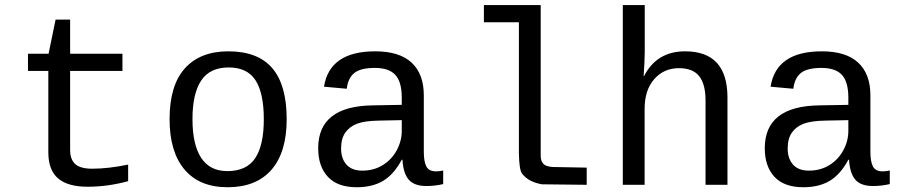

<svg xmlns="http://www.w3.org/2000/svg" viewBox="-20 -745 3641 774"><path d="M92.8 -459V-528.3H175.8L204.1 -666H262.7V-528.3H473.6V-459H262.7V-140.6Q262.7 -102.1 283.4 -83.5Q304.2 -64.9 351.6 -64.9Q417 -64.9 496.6 -81.5V-14.6Q414.1 7.8 333 7.8Q253.9 7.8 214.4 -25.6Q174.8 -59.1 174.8 -131.3V-459Z M1135.7 -264.6Q1135.7 -131.3 1074.5 -60.8Q1013.2 9.8 897.5 9.8Q784.2 9.8 723.9 -61.5Q663.6 -132.8 663.6 -264.6Q663.6 -400.9 725.3 -469.5Q787.1 -538.1 900.4 -538.1Q1019.5 -538.1 1077.6 -470.2Q1135.7 -402.3 1135.7 -264.6ZM1043.5 -264.6Q1043.5 -369.6 1010 -421.4Q976.6 -473.1 901.9 -473.1Q826.2 -473.1 791 -420.4Q755.9 -367.7 755.9 -264.6Q755.9 -162.1 791 -108.6Q826.2 -55.2 896.5 -55.2Q974.1 -55.2 1008.8 -107.4Q1043.5 -159.7 1043.5 -264.6Z M1737.8 -54.2Q1750.5 -54.2 1766.6 -57.6V-2.9Q1733.4 4.9 1698.7 4.9Q1649.9 4.9 1627.7 -20.8Q1605.5 -46.4 1602.5 -101.1H1599.6Q1567.9 -42 1524.7 -16.1Q1481.4 9.8 1418 9.8Q1340.8 9.8 1301.8 -32.2Q1262.7 -74.2 1262.7 -147.5Q1262.7 -317.9 1484.4 -320.3L1599.6 -322.3V-351.1Q1599.6 -415 1573.7 -443.1Q1547.9 -471.2 1491.2 -471.2Q1433.6 -471.2 1408.2 -450.7Q1382.8 -430.2 1377.9 -387.2L1286.1 -395.5Q1308.6 -538.1 1492.7 -538.1Q1590.3 -538.1 1639.4 -492.4Q1688.5 -446.8 1688.5 -360.4V-132.8Q1688.5 -93.8 1698.7 -74Q1709 -54.2 1737.8 -54.2ZM1440.4 -57.1Q1487.3 -57.1 1523.4 -79.6Q1559.6 -102.1 1579.6 -139.6Q1599.6 -177.2 1599.6 -217.3V-260.7L1506.8 -258.8Q1449.2 -257.8 1418.9 -246.1Q1388.7 -234.4 1371.8 -210.2Q1355 -186 1355 -146Q1355 -106 1376.7 -81.5Q1398.4 -57.1 1440.4 -57.1Z M2208 -71.8 2345.2 -69.3V0L2164.6 -2Q2109.4 -11.7 2084 -45.9Q2073.2 -60.5 2071.8 -126V-655.3H1930.7V-724.6H2159.7V-115.7Q2160.2 -93.8 2171.9 -83Q2182.1 -73.7 2208 -71.8ZM2210 -69.3ZM2159.7 -115.7ZM2167.5 0ZM2071.8 -69.3V-126Z M2490.7 -724.6H2579.1V-534.2Q2579.1 -505.4 2574.7 -438H2576.2Q2627.4 -538.1 2741.7 -538.1Q2912.6 -538.1 2912.6 -352.1V0H2824.2V-339.4Q2824.2 -405.8 2798.6 -438Q2772.9 -470.2 2716.8 -470.2Q2656.2 -470.2 2617.4 -426Q2578.6 -381.8 2578.6 -306.2V0H2490.7Z M3538.1 -54.2Q3550.8 -54.2 3566.9 -57.6V-2.9Q3533.7 4.9 3499 4.9Q3450.2 4.9 3428 -20.8Q3405.8 -46.4 3402.8 -101.1H3399.9Q3368.2 -42 3325 -16.1Q3281.7 9.8 3218.3 9.8Q3141.1 9.8 3102.1 -32.2Q3063 -74.2 3063 -147.5Q3063 -317.9 3284.7 -320.3L3399.9 -322.3V-351.1Q3399.9 -415 3374 -443.1Q3348.1 -471.2 3291.5 -471.2Q3233.9 -471.2 3208.5 -450.7Q3183.1 -430.2 3178.2 -387.2L3086.4 -395.5Q3108.9 -538.1 3293 -538.1Q3390.6 -538.1 3439.7 -492.4Q3488.8 -446.8 3488.8 -360.4V-132.8Q3488.8 -93.8 3499 -74Q3509.3 -54.2 3538.1 -54.2ZM3240.7 -57.1Q3287.6 -57.1 3323.7 -79.6Q3359.9 -102.1 3379.9 -139.6Q3399.9 -177.2 3399.9 -217.3V-260.7L3307.1 -258.8Q3249.5 -257.8 3219.2 -246.1Q3189 -234.4 3172.1 -210.2Q3155.3 -186 3155.3 -146Q3155.3 -106 3177 -81.5Q3198.7 -57.1 3240.7 -57.1Z"/></svg>

Font: Liberation Mono
Style: Regular
Weight: 400
Monospace: yes
Designer: Steve Matteson
Foundry: Ascender Corporation
Version: Version 2.1.5